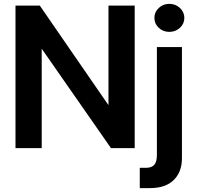

<svg xmlns="http://www.w3.org/2000/svg" viewBox="-20 -756 1003 980"><path d="M667.5 -727.5V0H546.4L194.3 -505.4H192.9V0H59.1V-727.5H183.1L532.2 -221.2H533.7V-727.5ZM780.8 -515.6H908.7V50.8Q908.7 121.6 866.9 162.8Q825.2 204.1 745.1 204.1H693.4V100.6H724.6Q753.9 100.6 767.3 85.4Q780.8 70.3 780.8 35.6ZM844.2 -593.3Q812.5 -593.3 790.3 -614Q768.1 -634.8 768.1 -664.6Q768.1 -694.3 790.3 -715.3Q812.5 -736.3 844.2 -736.3Q876 -736.3 898.4 -715.3Q920.9 -694.3 920.9 -664.6Q920.9 -634.8 898.4 -614Q876 -593.3 844.2 -593.3Z"/></svg>

Font: Inter Display Semi Bold
Style: Regular
Weight: 600
Designer: Rasmus Andersson
Foundry: rsms
Version: Version 4.000;git-37864ae